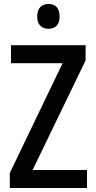

<svg xmlns="http://www.w3.org/2000/svg" viewBox="-20 -940 480 960"><path d="M223 -920C187 -920 166 -899 166 -857C166 -817 188 -796 223 -796C257 -796 278 -817 278 -857C278 -899 258 -920 223 -920ZM415 0V-90H143L408 -638V-714H35V-624H293L29 -75V0Z"/></svg>

Font: Noto Sans Myanmar UI Condensed Medium
Style: Regular
Weight: 500
Width: 3
Designer: Monotype Design Team
Foundry: Monotype Imaging Inc.
Version: Version 2.103